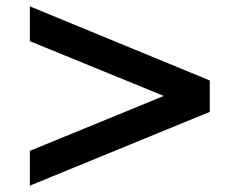

<svg xmlns="http://www.w3.org/2000/svg" viewBox="-20 -588 737 606"><path d="M74.2 -2V-111.8L497.1 -285.2L74.2 -458V-567.9L642.1 -334V-234.9Z"/></svg>

Font: Lorenzo Sans
Style: Bold Italic
Weight: 700
Italic angle: -12°
Foundry: Intel Corporation
Version: Version 1.00; ttfautohint (v1.5)